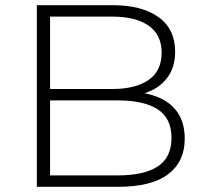

<svg xmlns="http://www.w3.org/2000/svg" viewBox="-20 -720 792 740"><path d="M122 0V-700H414Q527 -700 591 -654Q655 -608 655 -521Q655 -464 628 -425Q601 -386 554 -367Q546 -363 537 -361Q565 -355 588 -346Q639 -325 665.5 -285Q692 -245 692 -185Q692 -97 628 -48.5Q564 0 434 0ZM173 -377H412Q503 -377 553 -412Q603 -447 603 -517Q603 -586 553 -621Q503 -656 412 -656H173ZM173 -44H434Q535 -44 588 -78.5Q641 -113 641 -189Q641 -264 588 -298.5Q535 -333 434 -333H173Z"/></svg>

Font: Montserrat Z Light
Style: Regular
Weight: 300
Designer: Julieta Ulanovsky
Foundry: Julieta Ulanovsky
Version: Version 8.000